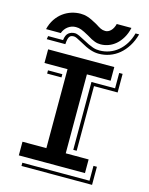

<svg xmlns="http://www.w3.org/2000/svg" viewBox="-131 -927 823 1061"><g transform="rotate(15 280.5 -396.5)"><path d="M33.2 -712.9Q41 -746.1 57.9 -771Q74.7 -795.9 96.9 -812.3Q119.1 -828.6 144.8 -836.7Q170.4 -844.7 196.3 -844.7Q206.5 -844.7 216.6 -843.3Q226.6 -841.8 237.8 -838.1Q249 -834.5 262.9 -827.9Q276.9 -821.3 294.9 -811Q312.5 -799.3 324.5 -793.5Q336.4 -787.6 351.6 -787.6Q368.2 -787.6 382.3 -801.3Q396.5 -814.9 403.3 -841.3H487.3Q480 -808.1 465.1 -783.2Q450.2 -758.3 431.2 -741.9Q412.1 -725.6 389.9 -717.5Q367.7 -709.5 345.7 -709.5Q337.4 -709.5 329.3 -710.7Q321.3 -711.9 312.3 -715.1Q303.2 -718.3 291.7 -724.1Q280.3 -730 265.6 -739.3Q250.5 -747.6 240 -752.9Q229.5 -758.3 221.2 -761.2Q212.9 -764.2 205.8 -765.4Q198.7 -766.6 189.9 -766.6Q166 -766.6 146.2 -752.2Q126.5 -737.8 117.2 -712.9ZM54.2 -678.7H139.6Q143.1 -709 158 -720.7Q172.9 -732.4 193.4 -732.4Q204.6 -732.4 219.5 -725.3Q234.4 -718.3 247.6 -710.9Q268.6 -699.2 283.4 -692.4Q298.3 -685.5 309.6 -681.6Q320.8 -677.7 329.8 -676.5Q338.9 -675.3 348.6 -675.3Q377.9 -675.3 404.5 -685.1Q431.2 -694.8 453.1 -713.1Q475.1 -731.4 491.7 -758.1Q508.3 -784.7 517.1 -817.9H537.6Q526.9 -778.8 508.1 -748.8Q489.3 -718.8 464.6 -698.2Q439.9 -677.7 410.4 -667.2Q380.9 -656.7 348.6 -656.7Q337.9 -656.7 326.7 -658.4Q315.4 -660.2 302.2 -664.3Q289.1 -668.5 273.2 -676Q257.3 -683.6 236.8 -695.3Q219.2 -705.1 209.2 -709.5Q199.2 -713.9 192.4 -713.9Q184.6 -713.9 178.5 -711.9Q172.4 -710 168 -704.1Q163.6 -698.2 161.1 -687.7Q158.7 -677.2 157.7 -660.2H51.3ZM68.4 -78.1H205.1V-529.8H73.2V-607.9H451.7V-529.8H315.9V-78.1H446.8V0H68.4ZM351.1 -495.6H486.3V-583.5H505.9V-477.1H370.6V-107.4H351.1ZM102.5 -495.6H184.6V-477.1H102.5ZM481.9 34.2V-50.8H501.5V52.7H97.7V34.2Z"/></g></svg>

Font: Vast Shadow
Style: Regular
Weight: 400
Designer: Nicole Fally
Foundry: Nicole Fally
Version: Version 1.002